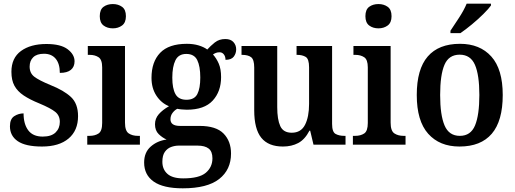

<svg xmlns="http://www.w3.org/2000/svg" viewBox="-20 -786 2797 1043"><path d="M208 10Q119 10 76.5 -19Q34 -48 34 -100Q34 -140 57.5 -155Q81 -170 108 -170Q108 -112 133.5 -78Q159 -44 212 -44Q259 -44 282 -66.5Q305 -89 305 -124Q305 -158 280.5 -178Q256 -198 194 -224Q142 -245 108.5 -267.5Q75 -290 58.5 -320Q42 -350 42 -396Q42 -471 94 -509Q146 -547 232 -547Q310 -547 347.5 -518.5Q385 -490 385 -453Q385 -423 365 -406.5Q345 -390 305 -390Q305 -440 282.5 -467Q260 -494 219 -494Q180 -494 160.5 -475Q141 -456 141 -424Q141 -389 166 -369.5Q191 -350 254 -324Q327 -295 365.5 -259Q404 -223 404 -155Q404 -77 352.5 -33.5Q301 10 208 10Z M593 -632Q563 -632 542.5 -647.5Q522 -663 522 -698Q522 -734 542.5 -749Q563 -764 593 -764Q622 -764 643 -749Q664 -734 664 -698Q664 -663 643 -647.5Q622 -632 593 -632ZM454 0V-48H466Q496 -48 515.5 -61Q535 -74 535 -118V-420Q535 -462 515.5 -475Q496 -488 467 -488H457V-536H659V-120Q659 -75 679 -61.5Q699 -48 729 -48H740V0Z M973 237Q867 237 815 200.5Q763 164 763 97Q763 42 798.5 10.5Q834 -21 885 -28Q862 -38 842 -57.5Q822 -77 822 -111Q822 -142 842.5 -165.5Q863 -189 898 -209Q856 -226 829.5 -266.5Q803 -307 803 -363Q803 -450 850 -499Q897 -548 995 -548Q1030 -548 1058.5 -539.5Q1087 -531 1106 -517Q1123 -536 1146.5 -555Q1170 -574 1204 -574Q1233 -574 1248 -557.5Q1263 -541 1263 -518Q1263 -496 1250 -478.5Q1237 -461 1205 -461Q1205 -479 1196 -490.5Q1187 -502 1173 -502Q1161 -502 1152.5 -498.5Q1144 -495 1137 -490Q1156 -469 1168.5 -440Q1181 -411 1181 -367Q1181 -289 1135.5 -239.5Q1090 -190 995 -190Q984 -190 967.5 -191.5Q951 -193 943 -195Q929 -188 917.5 -173Q906 -158 906 -138Q906 -102 958 -102H1064Q1154 -102 1194.5 -60.5Q1235 -19 1235 48Q1235 136 1170.5 186.5Q1106 237 973 237ZM993 -244Q1036 -244 1052 -275Q1068 -306 1068 -365Q1068 -426 1051.5 -459.5Q1035 -493 992 -493Q950 -493 933 -458.5Q916 -424 916 -364Q916 -306 933 -275Q950 -244 993 -244ZM975 183Q1062 183 1098 152.5Q1134 122 1134 74Q1134 37 1113.5 21Q1093 5 1053 5H951Q930 5 909.5 12.5Q889 20 875.5 39Q862 58 862 93Q862 134 889.5 158.5Q917 183 975 183Z M1517 10Q1438 10 1399.5 -37.5Q1361 -85 1361 -187V-419Q1361 -462 1344.5 -475Q1328 -488 1295 -488H1292V-536H1486V-204Q1486 -137 1502.5 -101Q1519 -65 1565 -65Q1615 -65 1637 -108Q1659 -151 1659 -222V-420Q1659 -466 1640.5 -477Q1622 -488 1594 -488H1591V-536H1784V-113Q1784 -69 1803 -58.5Q1822 -48 1850 -48H1857V0H1683L1665 -76H1661Q1636 -28 1600 -9Q1564 10 1517 10Z M2036 -632Q2006 -632 1985.5 -647.5Q1965 -663 1965 -698Q1965 -734 1985.5 -749Q2006 -764 2036 -764Q2065 -764 2086 -749Q2107 -734 2107 -698Q2107 -663 2086 -647.5Q2065 -632 2036 -632ZM1897 0V-48H1909Q1939 -48 1958.5 -61Q1978 -74 1978 -118V-420Q1978 -462 1958.5 -475Q1939 -488 1910 -488H1900V-536H2102V-120Q2102 -75 2122 -61.5Q2142 -48 2172 -48H2183V0Z M2476 10Q2368 10 2306 -59.5Q2244 -129 2244 -270Q2244 -410 2303.5 -479Q2363 -548 2479 -548Q2587 -548 2649 -479Q2711 -410 2711 -270Q2711 -129 2651.5 -59.5Q2592 10 2476 10ZM2478 -48Q2537 -48 2560.5 -104.5Q2584 -161 2584 -270Q2584 -379 2560 -434Q2536 -489 2477 -489Q2418 -489 2394.5 -434Q2371 -379 2371 -270Q2371 -161 2395 -104.5Q2419 -48 2478 -48ZM2427 -619Q2448 -650 2474.5 -691Q2501 -732 2515 -766H2647V-756Q2635 -739 2606.5 -710.5Q2578 -682 2543.5 -653.5Q2509 -625 2481 -606H2427Z"/></svg>

Font: Noto Serif Georgian SemiCondensed SemiBold
Style: Regular
Weight: 600
Width: 4
Designer: Monotype Design Team, Akaki Razmadze
Foundry: Google LLC
Version: Version 2.003; ttfautohint (v1.8.4.7-5d5b)